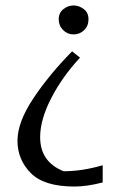

<svg xmlns="http://www.w3.org/2000/svg" viewBox="-20 -487 484 703"><path d="M304 -416.5Q304 -392 288 -376.5Q272 -361 249.5 -361Q227 -361 211 -377Q195 -393 195 -416.5Q195 -440 212 -453.5Q229 -467 249 -467Q269 -467 286.5 -454Q304 -441 304 -416.5ZM253 196Q141 196 92.5 146.5Q44 97 44 28.5Q44 -40 102.5 -127.5Q161 -215 244 -299L273 -276Q208 -206 167.5 -127.5Q127 -49 127 15Q127 106 213 140Q281 140 356 118V181Q298 196 253 196Z"/></svg>

Font: Belleza
Style: Regular
Weight: 400
Designer: Eduardo Rodriguez Tunni
Foundry: Eduardo Rodriguez Tunni
Version: Version 1.001